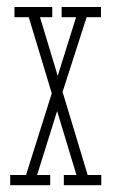

<svg xmlns="http://www.w3.org/2000/svg" viewBox="-20 -544 332 564"><path d="M10 0V-30H56.5L134.5 -277.5L139 -287.5L203.5 -493.5H161V-523.5H276.5V-493.5H234.5L159 -259L156.5 -245.5L89 -30H127.5V0ZM167.5 0V-30H204.5L64.5 -493.5H22.5V-523.5H90H133.5V-493.5H97.5L237.5 -30H277.5V0H210Z"/></svg>

Font: Imbue Thin 10pt Thin
Style: Regular
Weight: 250
Version: Version 1.102